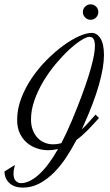

<svg xmlns="http://www.w3.org/2000/svg" viewBox="-40 -851 506 880"><path d="M413.6 -310.1Q387.2 -280.3 362.1 -254.6Q336.9 -229 310.5 -209.5Q290.5 -171.4 265.4 -132.6Q240.2 -93.8 209.5 -62.3Q178.7 -30.8 142.6 -11Q106.4 8.8 64.9 8.8Q25.9 8.8 3.4 -11.7Q-19 -32.2 -19.5 -64.9L28.3 -95.2Q22 -71.8 22 -55.2Q22 -32.2 32.2 -22Q42.5 -11.7 56.6 -11.7Q93.8 -11.7 137 -49.8Q180.2 -87.9 226.1 -168Q203.1 -162.6 179.7 -162.6Q154.8 -162.6 129.6 -170.9Q104.5 -179.2 84.2 -196Q64 -212.9 51.3 -239Q38.6 -265.1 38.6 -301.3Q38.6 -351.1 57.1 -399.9Q75.7 -448.7 105.7 -493.2Q135.7 -537.6 173.3 -575.4Q210.9 -613.3 248.8 -641.1Q286.6 -668.9 321.3 -684.6Q356 -700.2 380.4 -700.2Q404.3 -700.2 420.4 -675Q436.5 -649.9 436.5 -598.1Q436.5 -544.9 414.1 -464.4Q391.6 -383.8 341.3 -272Q337.9 -265.1 335 -257.8Q350.6 -272.9 366 -290Q381.3 -307.1 397.9 -325.7ZM203.6 -189.5Q222.2 -189.5 241.2 -194.8Q253.4 -218.3 265.6 -244.6Q277.8 -271 290.5 -300.8Q312.5 -353.5 331.5 -404.1Q350.6 -454.6 364.7 -499Q378.9 -543.5 387 -580.1Q395 -616.7 395 -641.1Q395 -660.6 389.2 -671.4Q383.3 -682.1 370.6 -682.1Q356.4 -682.1 331.1 -666Q305.7 -649.9 275.9 -622.3Q246.1 -594.7 215.1 -557.6Q184.1 -520.5 158.9 -478.5Q133.8 -436.5 117.9 -391.6Q102.1 -346.7 102.1 -303.7Q102.1 -275.9 110.4 -254.6Q118.7 -233.4 132.6 -218.8Q146.5 -204.1 165 -196.8Q183.6 -189.5 203.6 -189.5ZM410.6 -795.4Q410.6 -781.2 400.4 -770.8Q390.1 -760.3 375 -760.3Q360.8 -760.3 350.3 -770.8Q339.8 -781.2 339.8 -795.4Q339.8 -810.5 350.3 -820.8Q360.8 -831.1 375 -831.1Q390.1 -831.1 400.4 -820.8Q410.6 -810.5 410.6 -795.4Z"/></svg>

Font: Dynalight
Style: Regular
Weight: 400
Version: Version 1.000